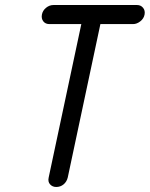

<svg xmlns="http://www.w3.org/2000/svg" viewBox="-20 -745 597 765"><path d="M380 -649 250 -38Q246 -21 233.5 -10.5Q221 0 204 0Q189 0 179.5 -10.5Q170 -21 174 -38L304 -649H177Q161 -649 152.5 -660Q144 -671 147 -687Q150 -703 163.5 -714Q177 -725 193 -725H526Q541 -725 550 -714Q559 -703 556 -687Q553 -671 539 -660Q525 -649 510 -649Z"/></svg>

Font: VDS Compensated
Style: Light Italic
Weight: 300
Italic angle: -12°
Designer: artmaker
Foundry: artmaker
Version: Version 1.000 2012 initial release